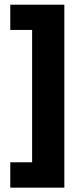

<svg xmlns="http://www.w3.org/2000/svg" viewBox="-20 -696 360 840"><path d="M261.5 -675.5V125H25V14H120.5V-565H25V-675.5Z"/></svg>

Font: Anek Devanagari
Style: Bold
Weight: 700
Designer: Kailash Malviya (Devanagari) & Yesha Goshar (Latin)
Foundry: Ek Type
Version: Version 1.003